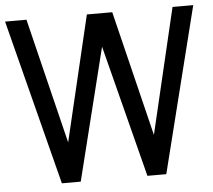

<svg xmlns="http://www.w3.org/2000/svg" viewBox="-57 -756 910 821"><g transform="rotate(-5 398.0 -345.0)"><path d="M712.9 -700.2H801.8L624 9.8H543L397.9 -557.1L256.8 9.8H175.8L-5.9 -700.2H85.9L217.8 -162.1L345.2 -700.2H454.1L585.9 -162.1Z"/></g></svg>

Font: D-DIN-PRO Medium
Style: Regular
Weight: 500
Designer: datto
Foundry: CyberFei
Version: Version 1.000;hotconv 1.0.109;makeotfexe 2.5.65596